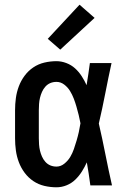

<svg xmlns="http://www.w3.org/2000/svg" viewBox="-20 -788 540 816"><path d="M220 8Q194 8 168.5 2Q143 -4 121.5 -18.5Q100 -33 84.5 -54Q69 -75 60 -99Q51 -123 47.5 -148.5Q44 -174 44 -200V-320Q44 -346 47.5 -371.5Q51 -397 60 -421Q69 -445 84.5 -466Q100 -487 121.5 -501.5Q143 -516 168.5 -522Q194 -528 220 -528Q241 -528 262 -520Q283 -512 299 -497.5Q315 -483 327 -464.5Q339 -446 348 -426Q352 -450 355.5 -473.5Q359 -497 362 -520H454Q440 -456 427.5 -391.5Q415 -327 400 -263Q415 -198 428 -132Q441 -66 456 0H364Q361 -25 357 -49.5Q353 -74 349 -98Q340 -78 328 -59Q316 -40 300 -24.5Q284 -9 263 -0.5Q242 8 220 8ZM220 -80Q238 -80 253.5 -92.5Q269 -105 278.5 -121Q288 -137 294 -154.5Q300 -172 305.5 -190.5Q311 -209 315 -227Q319 -245 322 -264Q319 -281 314.5 -299Q310 -317 305 -334.5Q300 -352 293.5 -369Q287 -386 277.5 -401.5Q268 -417 253 -428.5Q238 -440 220 -440Q206 -440 194 -435Q182 -430 173 -420Q164 -410 158.5 -397.5Q153 -385 150 -372.5Q147 -360 146 -346.5Q145 -333 145 -320V-200Q145 -187 146 -173.5Q147 -160 150 -147.5Q153 -135 158.5 -122.5Q164 -110 173 -100Q182 -90 194 -85Q206 -80 220 -80ZM236 -577 183 -623 318 -768 382 -712Z"/></svg>

Font: Iosevka SS04 Semibold
Style: Regular
Weight: 600
Monospace: yes
Designer: Belleve Invis
Foundry: Belleve Invis
Version: Version 19.0.0; ttfautohint (v1.8.4)